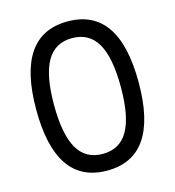

<svg xmlns="http://www.w3.org/2000/svg" viewBox="-120 -916 940 1032"><g transform="rotate(-15 350.0 -400.0)"><path d="M350 15Q65 15 65 -400Q65 -815 350 -815Q635 -815 635 -400Q635 15 350 15ZM350 -78Q445 -78 490.5 -157Q536 -236 536 -400Q536 -564 490.5 -643Q445 -722 350 -722Q255 -722 209.5 -643Q164 -564 164 -400Q164 -236 209.5 -157Q255 -78 350 -78Z"/></g></svg>

Font: Martian Mono Light
Style: Regular
Weight: 300
Monospace: yes
Designer: Roman Shamin
Foundry: Evil Martians
Version: Version 1.000; ttfautohint (v1.8.4.7-5d5b)